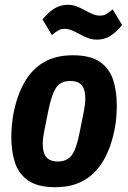

<svg xmlns="http://www.w3.org/2000/svg" viewBox="-20 -767 533 799"><path d="M210 12Q137 12 97 -16Q57 -44 42 -91.5Q27 -139 27 -197Q27 -220 29.5 -246Q32 -272 36 -295Q51 -370 81.5 -424Q112 -478 161.5 -507.5Q211 -537 283 -537Q357 -537 396.5 -509Q436 -481 451 -434Q466 -387 466 -328Q466 -306 464 -279.5Q462 -253 457 -230Q443 -156 412 -101.5Q381 -47 331.5 -17.5Q282 12 210 12ZM221 -95Q260 -95 279.5 -122.5Q299 -150 312 -219L330 -309Q332 -320 333.5 -332Q335 -344 335 -357Q335 -382 328.5 -398Q322 -414 308.5 -422Q295 -430 272 -430Q233 -430 214 -402.5Q195 -375 181 -306L163 -216Q161 -205 159.5 -193Q158 -181 158 -168Q158 -143 164.5 -127Q171 -111 185 -103Q199 -95 221 -95ZM384 -602Q365 -602 348 -608Q331 -614 313 -624Q295 -634 279.5 -640.5Q264 -647 249 -647Q233 -647 222.5 -640.5Q212 -634 196 -621L157 -686Q178 -713 204 -730Q230 -747 261 -747Q281 -747 297.5 -741Q314 -735 332 -725Q350 -715 365.5 -708.5Q381 -702 396 -702Q412 -702 422.5 -708.5Q433 -715 449 -728L488 -663Q467 -636 441.5 -619Q416 -602 384 -602Z"/></svg>

Font: IBM Plex Sans Condensed
Style: Bold Italic
Weight: 700
Width: 3
Italic angle: -11.31°
Designer: Mike Abbink, Paul van der Laan, Pieter van Rosmalen
Foundry: Bold Monday
Version: Version 3.201